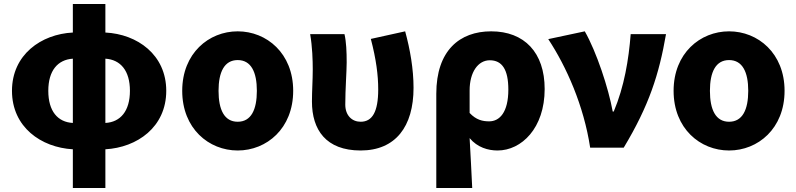

<svg xmlns="http://www.w3.org/2000/svg" viewBox="-20 -740 3990 962"><path d="M345 -124C269 -128 222 -183 222 -285C222 -386 269 -441 345 -446ZM345 202H508V8C667 -1 813 -103 813 -285C813 -466 668 -569 508 -577V-720H345V-577C186 -569 40 -466 40 -285C40 -103 186 -1 345 8ZM508 -446C584 -441 631 -386 631 -285C631 -183 583 -128 508 -124Z M1171 14C1316 14 1449 -96 1449 -285C1449 -473 1316 -583 1171 -583C1026 -583 893 -473 893 -285C893 -96 1026 14 1171 14ZM1171 -130C1104 -130 1075 -190 1075 -285C1075 -379 1104 -439 1171 -439C1238 -439 1267 -379 1267 -285C1267 -190 1238 -130 1171 -130Z M1787 14C1962 14 2052 -106 2052 -300C2052 -394 2035 -492 2010 -583L1838 -545C1865 -442 1875 -363 1875 -292C1875 -179 1845 -130 1787 -130C1744 -130 1710 -161 1710 -216C1710 -292 1717 -383 1717 -427C1717 -481 1715 -530 1706 -569H1534C1545 -506 1547 -437 1547 -392C1547 -338 1543 -285 1543 -231C1543 -90 1613 14 1787 14Z M2166 202H2346C2342 120 2338 38 2333 -48C2372 -1 2426 14 2473 14C2593 14 2709 -98 2709 -294C2709 -477 2607 -583 2441 -583C2283 -583 2166 -487 2166 -270ZM2431 -132C2398 -132 2366 -139 2333 -174V-287C2333 -378 2375 -438 2434 -438C2496 -438 2527 -391 2527 -291C2527 -177 2483 -132 2431 -132Z M2937 0H3105C3232 -211 3282 -367 3317 -569H3140C3130 -441 3108 -307 3055 -181H3050C3029 -298 2968 -482 2910 -583L2727 -544C2818 -406 2905 -211 2937 0Z M3633 14C3778 14 3911 -96 3911 -285C3911 -473 3778 -583 3633 -583C3488 -583 3355 -473 3355 -285C3355 -96 3488 14 3633 14ZM3633 -130C3566 -130 3537 -190 3537 -285C3537 -379 3566 -439 3633 -439C3700 -439 3729 -379 3729 -285C3729 -190 3700 -130 3633 -130Z"/></svg>

Font: ChiuKong Gothic MN Heavy
Style: Regular
Weight: 900
Designer: Ryoko NISHIZUKA 西塚涼子 (kana, bopomofo & ideographs); Paul D. Hunt (Latin, Greek & Cyrillic); Sandoll Communications 산돌커뮤니
Foundry: Adobe
Version: Version 1.300